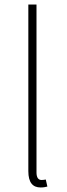

<svg xmlns="http://www.w3.org/2000/svg" viewBox="-20 -814 294 847"><path d="M159 13C174 13 180 11 189 9L182 -22C171 -20 167 -20 163 -20C149 -20 141 -31 141 -53V-794H105V-59C105 -8 125 13 159 13Z"/></svg>

Font: Harano Aji Gothic TW ExtraLight
Style: Regular
Weight: 250
Foundry: Masamichi Hosoda
Version: HaranoAjiGothicTW-ExtraLight version 20230610;ttx 4.39.4